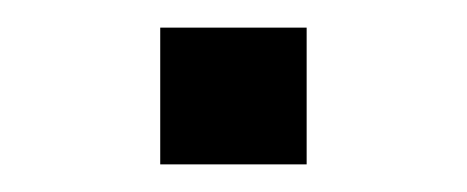

<svg xmlns="http://www.w3.org/2000/svg" viewBox="-20 -342 338 139"><path d="M96 -223V-322H202V-223Z"/></svg>

Font: Nunito Sans 7pt Expanded Light
Style: Regular
Weight: 300
Width: 7
Designer: Vernon Adams
Foundry: Vernon Adams
Version: Version 3.101;gftools[0.9.27]